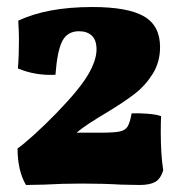

<svg xmlns="http://www.w3.org/2000/svg" viewBox="-20 -523 515 547"><path d="M438 -147Q438 -82 445 -38Q437 -12 421 -4Q405 4 378 4L325 3Q276 0 214 0Q155 0 105 3L54 4Q30 -37 30 -100Q46 -111 77.5 -139.5Q109 -168 141 -201Q206 -268 230.5 -309.5Q255 -351 255 -382Q255 -409 241.5 -421.5Q228 -434 205 -434Q172 -434 157.5 -406Q143 -378 138 -310Q81 -307 31 -328Q34 -364 34 -409Q34 -432 32 -464Q114 -503 243 -503Q344 -503 390 -476.5Q436 -450 436 -389Q436 -346 415 -312.5Q394 -279 363.5 -255.5Q333 -232 285 -203Q255 -185 235 -172Q215 -159 198 -145H268Q306 -145 321.5 -148.5Q337 -152 343.5 -162.5Q350 -173 355 -200Q374 -201 400 -199Q426 -197 439 -192Q438 -178 438 -147Z"/></svg>

Font: Vollkorn SC Black
Style: Regular
Weight: 900
Designer: Friedrich Althausen
Foundry: Friedrich Althausen
Version: Version 4.015